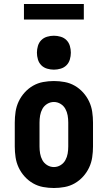

<svg xmlns="http://www.w3.org/2000/svg" viewBox="-20 -934 540 962"><path d="M250 8Q223 8 196 3Q169 -2 145.5 -15.5Q122 -29 103.5 -49.5Q85 -70 73.5 -94.5Q62 -119 58 -146Q54 -173 54 -200V-320Q54 -347 58 -374Q62 -401 73.5 -425.5Q85 -450 103.5 -470.5Q122 -491 145.5 -504.5Q169 -518 196 -523Q223 -528 250 -528Q277 -528 304 -523Q331 -518 354.5 -504.5Q378 -491 396.5 -470.5Q415 -450 426.5 -425.5Q438 -401 442 -374Q446 -347 446 -320V-200Q446 -173 442 -146Q438 -119 426.5 -94.5Q415 -70 396.5 -49.5Q378 -29 354.5 -15.5Q331 -2 304 3Q277 8 250 8ZM250 -97Q268 -97 283.5 -106.5Q299 -116 307.5 -131.5Q316 -147 319 -164.5Q322 -182 322 -200V-320Q322 -338 319 -355.5Q316 -373 307.5 -388.5Q299 -404 283.5 -413.5Q268 -423 250 -423Q232 -423 216.5 -413.5Q201 -404 192.5 -388.5Q184 -373 181 -355.5Q178 -338 178 -320V-200Q178 -182 181 -164.5Q184 -147 192.5 -131.5Q201 -116 216.5 -106.5Q232 -97 250 -97ZM250 -585Q233 -585 216 -590Q199 -595 187 -607Q175 -619 170 -636Q165 -653 165 -670Q165 -687 170 -704Q175 -721 187 -733Q199 -745 216 -750Q233 -755 250 -755Q267 -755 284 -750Q301 -745 313 -733Q325 -721 330 -704Q335 -687 335 -670Q335 -653 330 -636Q325 -619 313 -607Q301 -595 284 -590Q267 -585 250 -585ZM100 -836V-914H400V-836Z"/></svg>

Font: Iosevka Curly Slab Extrabold
Style: Regular
Weight: 800
Monospace: yes
Designer: Belleve Invis
Foundry: Belleve Invis
Version: Version 22.1.2; ttfautohint (v1.8.4)